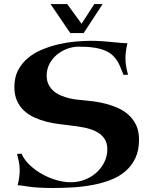

<svg xmlns="http://www.w3.org/2000/svg" viewBox="-20 -913 744 946"><path d="M242.2 13.2Q196.8 13.2 168.5 11.2Q140.1 9.3 121.6 6.6Q103 3.9 91.1 2Q79.1 0 66.9 0Q72.3 -22 74.7 -40.3Q77.1 -58.6 77.1 -74.2Q77.1 -96.2 73.2 -115Q69.3 -133.8 64 -154.8L85.9 -155.8Q99.6 -125 127 -99.4Q154.3 -73.7 188 -54.9Q221.7 -36.1 258.3 -25.6Q294.9 -15.1 328.1 -15.1Q367.7 -15.1 400.9 -28.8Q434.1 -42.5 458 -65.2Q481.9 -87.9 495.4 -116.9Q508.8 -146 508.8 -176.8Q508.8 -210.4 493.4 -231.7Q478 -252.9 452.4 -265.6Q426.8 -278.3 393.8 -284.7Q360.8 -291 326.2 -294.9Q300.3 -297.9 269.8 -301.8Q239.3 -305.7 208.5 -313.5Q177.7 -321.3 149.4 -334.2Q121.1 -347.2 99.1 -367.2Q77.1 -387.2 64 -416Q50.8 -444.8 50.8 -484.9Q50.8 -532.2 69.3 -567.4Q87.9 -602.5 118.4 -627.7Q148.9 -652.8 188.5 -669.2Q228 -685.5 269.8 -695.1Q311.5 -704.6 352.8 -708.3Q394 -711.9 428.2 -711.9Q458 -711.9 484.1 -710Q510.3 -708 532.5 -705.8Q554.7 -703.6 573.5 -701.9Q592.3 -700.2 607.9 -700.2Q602.5 -677.2 600.3 -659.4Q598.1 -641.6 598.1 -625Q598.1 -604 601.6 -585.2Q605 -566.4 610.8 -544.9L588.9 -543.9Q581.1 -562 574.2 -579.6Q567.4 -597.2 557.9 -612.5Q548.3 -627.9 534.4 -640.9Q520.5 -653.8 498.8 -663.3Q477.1 -672.9 445.6 -678Q414.1 -683.1 369.1 -683.1Q338.9 -683.1 310.3 -672.4Q281.7 -661.6 259.5 -642.8Q237.3 -624 223.6 -597.9Q210 -571.8 210 -541Q210 -514.2 220 -495.1Q230 -476.1 246.1 -462.9Q262.2 -449.7 282.5 -441.4Q302.7 -433.1 323 -428.5Q343.3 -423.8 361.6 -421.9Q379.9 -419.9 392.1 -418.9Q415 -417 444.3 -413.1Q473.6 -409.2 503.9 -401.1Q534.2 -393.1 563.2 -379.9Q592.3 -366.7 615 -345.7Q637.7 -324.7 651.4 -295.2Q665 -265.6 665 -225.1Q665 -171.9 646.7 -133.5Q628.4 -95.2 597.2 -68.6Q565.9 -42 524.2 -26.1Q482.4 -10.3 435.3 -1.5Q388.2 7.3 338.6 10.3Q289.1 13.2 242.2 13.2ZM229 -893.1H311L381.8 -795.9L444.8 -893.1H485.8L392.1 -750H326.2Z"/></svg>

Font: Uncial Antiqua
Style: Regular
Weight: 400
Version: Version 1.000